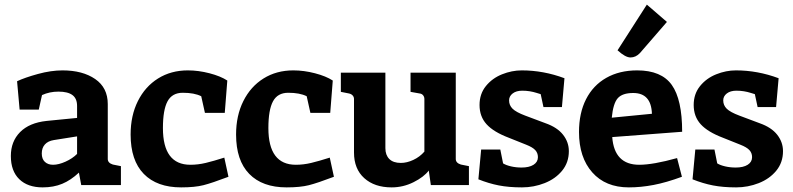

<svg xmlns="http://www.w3.org/2000/svg" viewBox="-20 -802 3435 832"><path d="M504 -82V0H332L322 -54Q287 -21 249.5 -5.5Q212 10 165 10Q100 10 63.5 -25.5Q27 -61 27 -126Q27 -189 67 -229.5Q107 -270 182 -278L314 -291V-343Q314 -375 294 -390Q274 -405 233 -405Q195 -405 162 -390L148 -327H65L54 -450Q88 -466 144.5 -481.5Q201 -497 251 -497Q338 -497 392.5 -459.5Q447 -422 447 -351V-113Q447 -96 469 -89ZM210 -88Q234 -88 264 -101.5Q294 -115 314 -135V-211L213 -195Q188 -191 174.5 -176Q161 -161 161 -137Q161 -113 174.5 -100.5Q188 -88 210 -88Z M546 -219Q546 -301 577.5 -364Q609 -427 665 -462Q721 -497 794 -497Q840 -497 888 -484.5Q936 -472 965 -453L954 -313H868L852 -385Q822 -400 772 -400Q726 -400 706 -363Q686 -326 686 -247Q686 -88 805 -88Q838 -88 871.5 -96Q905 -104 952 -119L970 -36Q899 -9 861.5 0.5Q824 10 765 10Q660 10 603 -48.5Q546 -107 546 -219Z M1003 -219Q1003 -301 1034.5 -364Q1066 -427 1122 -462Q1178 -497 1251 -497Q1297 -497 1345 -484.5Q1393 -472 1422 -453L1411 -313H1325L1309 -385Q1279 -400 1229 -400Q1183 -400 1163 -363Q1143 -326 1143 -247Q1143 -88 1262 -88Q1295 -88 1328.5 -96Q1362 -104 1409 -119L1427 -36Q1356 -9 1318.5 0.5Q1281 10 1222 10Q1117 10 1060 -48.5Q1003 -107 1003 -219Z M2012 -82V0H1847L1838 -63Q1817 -35 1772 -12.5Q1727 10 1677 10Q1603 10 1558.5 -30Q1514 -70 1514 -141V-373Q1514 -382 1508 -388.5Q1502 -395 1492 -397L1457 -404V-487H1650V-160Q1650 -130 1667 -113Q1684 -96 1717 -96Q1743 -96 1771 -109Q1799 -122 1819 -145V-373Q1819 -382 1813.5 -389Q1808 -396 1798 -397L1759 -404V-487H1955V-113Q1955 -96 1977 -89Z M2065 -154H2148L2160 -94Q2173 -86 2194.5 -81Q2216 -76 2240 -76Q2273 -76 2292 -88Q2311 -100 2311 -121Q2311 -139 2299.5 -151.5Q2288 -164 2260 -175L2185 -205Q2119 -230 2088.5 -263.5Q2058 -297 2058 -347Q2058 -395 2085.5 -429Q2113 -463 2155.5 -480Q2198 -497 2241 -497Q2335 -497 2426 -463L2415 -338H2335L2323 -394Q2319 -395 2305 -399.5Q2291 -404 2275.5 -406.5Q2260 -409 2243 -409Q2217 -409 2201.5 -397Q2186 -385 2186 -367Q2186 -346 2201 -331Q2216 -316 2256 -301L2344 -268Q2395 -250 2420 -218Q2445 -186 2445 -147Q2445 -98 2416 -62.5Q2387 -27 2340 -8.5Q2293 10 2242 10Q2185 10 2141.5 1.5Q2098 -7 2053 -25Z M2914 -117 2935 -36Q2867 -11 2812 -0.5Q2757 10 2705 10Q2604 10 2546.5 -55Q2489 -120 2489 -230Q2489 -312 2519.5 -372Q2550 -432 2607 -464.5Q2664 -497 2741 -497Q2846 -497 2891 -434Q2936 -371 2936 -231L2633 -208Q2642 -88 2750 -88Q2810 -88 2914 -117ZM2631 -292 2805 -309Q2802 -399 2724 -399Q2677 -399 2657 -376.5Q2637 -354 2631 -292ZM2656 -584 2783 -782 2870 -707 2753 -572Q2735 -553 2712 -553Q2690 -553 2656 -584Z M2993 -154H3076L3088 -94Q3101 -86 3122.5 -81Q3144 -76 3168 -76Q3201 -76 3220 -88Q3239 -100 3239 -121Q3239 -139 3227.5 -151.5Q3216 -164 3188 -175L3113 -205Q3047 -230 3016.5 -263.5Q2986 -297 2986 -347Q2986 -395 3013.5 -429Q3041 -463 3083.5 -480Q3126 -497 3169 -497Q3263 -497 3354 -463L3343 -338H3263L3251 -394Q3247 -395 3233 -399.5Q3219 -404 3203.5 -406.5Q3188 -409 3171 -409Q3145 -409 3129.5 -397Q3114 -385 3114 -367Q3114 -346 3129 -331Q3144 -316 3184 -301L3272 -268Q3323 -250 3348 -218Q3373 -186 3373 -147Q3373 -98 3344 -62.5Q3315 -27 3268 -8.5Q3221 10 3170 10Q3113 10 3069.5 1.5Q3026 -7 2981 -25Z"/></svg>

Font: Enriqueta
Style: Bold
Weight: 700
Designer: Viviana Monsalve, Gustavo Ibarra
Foundry: 72Puntos
Version: Version 2.000